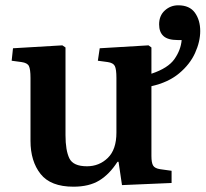

<svg xmlns="http://www.w3.org/2000/svg" viewBox="-20 -690 775 724"><path d="M257 14Q171 14 133 -34Q95 -82 95 -159V-396Q95 -429 89 -441Q83 -453 61 -456L24 -461L29 -508L215 -519L227 -511V-180Q227 -123 241.5 -93Q256 -63 308 -63Q354 -63 386.5 -94.5Q419 -126 419 -190V-396Q419 -429 413 -441Q407 -453 386 -456L349 -461L356 -508L540 -519L551 -511V-412Q614 -433 638 -467.5Q662 -502 665 -539H650Q613 -539 596.5 -554Q580 -569 580 -598Q580 -631 601.5 -650.5Q623 -670 652 -670Q695 -670 715 -642Q735 -614 735 -573Q735 -533 715.5 -490Q696 -447 655 -413Q614 -379 551 -365V-102Q551 -76 557.5 -65.5Q564 -55 584 -52L627 -46V0L440 8L427 -80H423Q393 -33 354.5 -9.5Q316 14 257 14Z"/></svg>

Font: Literata 36pt SemiBold
Style: Regular
Weight: 600
Designer: Latin by Veronika Burian and Jose Scaglione. Greek by Irene Vlachou. Cyrillic by Vera Evstafieva.
Foundry: TypeTogether
Version: Version 3.002